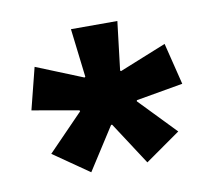

<svg xmlns="http://www.w3.org/2000/svg" viewBox="-49 -694 489 440"><g transform="rotate(-10 195.5 -473.5)"><path d="M194 -407 130.5 -308 47.5 -365.5 129.5 -450 128.5 -452.5 20 -471.5 44.5 -568.5 153 -524.5 155 -526 141.5 -639H249.5L236 -526L238 -524.5L347 -568.5L371 -471.5L262 -452.5L261.5 -450L343 -365.5L261 -308L196.5 -407Z"/></g></svg>

Font: Anek Malayalam SemiBold
Style: Regular
Weight: 600
Version: Version 1.003